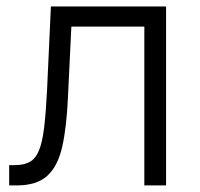

<svg xmlns="http://www.w3.org/2000/svg" viewBox="-20 -562 605 582"><path d="M7.8 0V-61.5H24.9Q52.7 -61.5 70.3 -71.3Q87.9 -81.1 98.1 -106Q108.4 -130.9 113.8 -175.3Q119.1 -219.7 122.6 -288.6L134.3 -542.5H483.4V0H417.5V-481.4H196.3L186 -267.6Q182.1 -177.2 168.7 -117.7Q155.3 -58.1 123.3 -29.1Q91.3 0 31.2 0Z"/></svg>

Font: Inter 16pt Light
Style: Regular
Weight: 300
Version: Version 4.001;git-66647c0bb